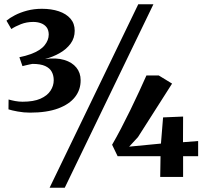

<svg xmlns="http://www.w3.org/2000/svg" viewBox="-20 -835 966 906"><path d="M121.5 -303.5Q92 -303.5 63.5 -308.8Q35 -314 20 -319L20.5 -365.5Q34.5 -361.5 51.8 -358.2Q69 -355 86.5 -355Q138.5 -355 170.8 -369.2Q203 -383.5 218.2 -406.8Q233.5 -430 233.5 -456.5Q233.5 -479 224.2 -496.2Q215 -513.5 193.2 -523.5Q171.5 -533.5 133 -533.5Q128 -532.5 119.2 -530.8Q110.5 -529 101.5 -526.8Q92.5 -524.5 86 -523L71.5 -565Q85 -567.5 99.2 -571.5Q113.5 -575.5 126 -580Q170.5 -596.5 190.2 -621Q210 -645.5 210 -672.5Q209.5 -694 199.5 -706.8Q189.5 -719.5 173 -725.5Q156.5 -731.5 137 -731.5Q105.5 -731.5 78.8 -721Q52 -710.5 33.5 -698L10.5 -737.5Q26 -750.5 50.5 -763.2Q75 -776 107.5 -784.8Q140 -793.5 178 -793.5Q222.5 -793.5 257.5 -781.8Q292.5 -770 312.5 -747Q332.5 -724 332.5 -690Q332.5 -655.5 313.2 -629.2Q294 -603 262.2 -584.8Q230.5 -566.5 192.5 -556.5Q245.5 -563.5 283 -552.2Q320.5 -541 340.5 -516Q360.5 -491 360.5 -457Q361 -412 334.2 -377.5Q307.5 -343 254.2 -323.2Q201 -303.5 121.5 -303.5ZM632.5 -815H704L285.5 51H214ZM736 0 737.5 -98H535L509 -152Q528.5 -185.5 550.8 -228Q573 -270.5 595.2 -316Q617.5 -361.5 637 -404Q656.5 -446.5 671 -479H729L792 -440.5L631 -188L589.5 -143L739.5 -157.5L749.5 -281L844 -285L843.5 -164L915 -169.5V-98H844V0Z"/></svg>

Font: Merriweather 72pt
Style: Bold
Weight: 700
Version: Version 2.100